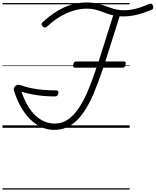

<svg xmlns="http://www.w3.org/2000/svg" viewBox="-20 -1035 1261 1555"><path d="M420 17Q364 17 314 -6Q264 -29 222 -71.5Q180 -114 147 -173Q114 -232 92 -305Q90 -315 94 -325Q98 -335 110 -343Q121 -350 131.5 -348.5Q142 -347 150 -344Q189 -330 235.5 -320.5Q282 -311 333 -307Q384 -303 435 -303Q446 -303 450.5 -296.5Q455 -290 452 -278Q449 -265 442.5 -259.5Q436 -254 425 -254Q378 -254 332 -258Q286 -262 241.5 -270.5Q197 -279 154 -292Q175 -231 202.5 -183Q230 -135 264.5 -102Q299 -69 339 -51.5Q379 -34 424 -34Q482 -34 530 -67Q578 -100 618 -159.5Q658 -219 691.5 -298.5Q725 -378 756 -471L761 -487H585Q577 -487 574 -494.5Q571 -502 574 -515Q577 -526 582 -531.5Q587 -537 595 -537H779L897 -911Q869 -917 844 -926Q819 -935 794.5 -944Q770 -953 743 -959Q716 -965 682 -965Q640 -965 598.5 -955Q557 -945 516 -926.5Q475 -908 436.5 -881.5Q398 -855 363 -821Q353 -812 343.5 -812Q334 -812 325 -822Q317 -831 316.5 -839Q316 -847 325 -855Q368 -895 411.5 -925Q455 -955 499 -975Q543 -995 589.5 -1005Q636 -1015 685 -1015Q724 -1015 755.5 -1008.5Q787 -1002 814.5 -993Q842 -984 868.5 -974Q895 -964 923.5 -958Q952 -952 985 -952Q1018 -952 1051.5 -958Q1085 -964 1119.5 -976Q1154 -988 1190 -1003Q1199 -1007 1207 -1004Q1215 -1001 1219 -988Q1223 -976 1220.5 -968Q1218 -960 1208 -956Q1167 -939 1129.5 -927Q1092 -915 1054.5 -908.5Q1017 -902 974 -902Q968 -902 962 -902.5Q956 -903 949 -904L833 -537H985Q1003 -537 997 -511Q994 -497 988.5 -492Q983 -487 975 -487H817L810 -469Q775 -363 737 -274Q699 -185 653 -119.5Q607 -54 550 -18.5Q493 17 420 17ZM0 490H1030V500H0ZM0 -20H1030V0H0ZM0 -505H1030V-500H0ZM0 -1010H1030V-1000H0Z"/></svg>

Font: Playwrite US Trad Guides
Style: Regular
Weight: 400
Designer: Veronika Burian, José Scaglione
Foundry: TypeTogether
Version: Version 1.003